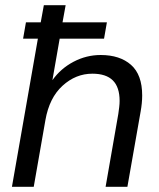

<svg xmlns="http://www.w3.org/2000/svg" viewBox="-20 -720 613 740"><path d="M26 0 126 -571H69L80 -634H137L149 -700H233L221 -634H392L381 -571H210L182 -411Q214 -456 263.5 -482Q313 -508 368 -508Q442 -508 485 -470Q528 -432 528 -352Q528 -323 522 -290L471 0H387L436 -281Q438 -295 439.5 -307.5Q441 -320 441 -331Q441 -384 415 -410Q389 -436 336 -436Q272 -436 221 -389.5Q170 -343 155 -257L110 0Z"/></svg>

Font: Rethink Sans
Style: Italic
Weight: 400
Italic angle: -10°
Designer: The Rethink Sans project authors (Hans Thiessen). DM Sans designed by Colophon Foundry.
Foundry: Rethink Communications LLC
Version: Version 1.001